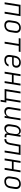

<svg xmlns="http://www.w3.org/2000/svg" viewBox="2930 -3530 740 6640"><g transform="rotate(90 3300.0 -210.0)"><path d="M60 0 147 -550H539L452 0H386L464 -490H203L126 0Z M854 10Q762 10 716 -45Q670 -100 685 -194L710 -356Q725 -451 787 -505.5Q849 -560 945 -560Q1037 -560 1083 -504.5Q1129 -449 1114 -356L1089 -194Q1073 -98 1011.5 -44Q950 10 854 10ZM863 -48Q928 -48 970 -86Q1012 -124 1023 -194L1048 -356Q1059 -426 1029.5 -464Q1000 -502 936 -502Q871 -502 829.5 -464Q788 -426 776 -356L751 -194Q740 -124 769.5 -86Q799 -48 863 -48Z M1423 0 1500 -488H1300L1310 -550H1776L1766 -488H1566L1489 0Z M2055 10Q1960 10 1914.5 -47Q1869 -104 1884 -198L1908 -352Q1924 -451 1986 -505.5Q2048 -560 2146 -560Q2206 -560 2248 -536.5Q2290 -513 2309 -473Q2328 -433 2320 -383Q2311 -322 2271.5 -290.5Q2232 -259 2168 -259H1959L1949 -194Q1938 -126 1968 -87Q1998 -48 2064 -48Q2117 -48 2157 -71.5Q2197 -95 2211 -137H2277Q2255 -67 2196.5 -28.5Q2138 10 2055 10ZM1968 -314H2177Q2243 -314 2254 -383Q2262 -434 2231 -469Q2200 -504 2137 -504Q2070 -504 2027.5 -465Q1985 -426 1974 -356Z M2460 0 2547 -550H2613L2575 -311H2835L2873 -550H2939L2852 0H2786L2826 -251H2565L2526 0Z M3433 140 3455 0H3059L3146 -550H3212L3134 -59H3384L3462 -550H3528L3450 -59H3526L3495 140Z M3836 10Q3754 10 3713 -42Q3672 -94 3686 -182L3745 -550H3811L3754 -190Q3743 -122 3772 -84Q3801 -46 3861 -46Q3923 -46 3965.5 -85.5Q4008 -125 4019 -194L4075 -550H4141L4054 0H3988L4004 -99Q3985 -48 3940.5 -19Q3896 10 3836 10Z M4417 10Q4342 10 4304 -46Q4266 -102 4280 -191L4306 -358Q4316 -418 4345 -463.5Q4374 -509 4416 -534.5Q4458 -560 4508 -560Q4561 -560 4594 -532Q4627 -504 4632 -457L4646 -550H4712L4643 -114Q4639 -90 4652 -75Q4665 -60 4688 -60H4733L4724 0H4677Q4630 0 4606.5 -30.5Q4583 -61 4590 -108Q4571 -54 4524.5 -22Q4478 10 4417 10ZM4444 -47Q4501 -47 4540 -86.5Q4579 -126 4590 -193L4615 -356Q4625 -424 4599 -463.5Q4573 -503 4517 -503Q4461 -503 4421.5 -463.5Q4382 -424 4372 -356L4347 -193Q4336 -126 4362.5 -86.5Q4389 -47 4444 -47Z M4786 5 4796 -59H4819Q4901 -59 4927 -199L4989 -550H5339L5252 0H5186L5264 -490H5045L4992 -197Q4955 5 4810 5Z M5460 0 5547 -550H5613L5575 -311H5835L5873 -550H5939L5852 0H5786L5826 -251H5565L5526 0Z M6254 10Q6162 10 6116 -45Q6070 -100 6085 -194L6110 -356Q6125 -451 6187 -505.5Q6249 -560 6345 -560Q6437 -560 6483 -504.5Q6529 -449 6514 -356L6489 -194Q6473 -98 6411.5 -44Q6350 10 6254 10ZM6263 -48Q6328 -48 6370 -86Q6412 -124 6423 -194L6448 -356Q6459 -426 6429.5 -464Q6400 -502 6336 -502Q6271 -502 6229.5 -464Q6188 -426 6176 -356L6151 -194Q6140 -124 6169.5 -86Q6199 -48 6263 -48Z"/></g></svg>

Font: JetBrains Mono NL ExtraLight
Style: Italic
Weight: 200
Italic angle: -9°
Monospace: yes
Designer: Philipp Nurullin, Konstantin Bulenkov
Foundry: JetBrains
Version: Version 2.305; ttfautohint (v1.8.4.7-5d5b)